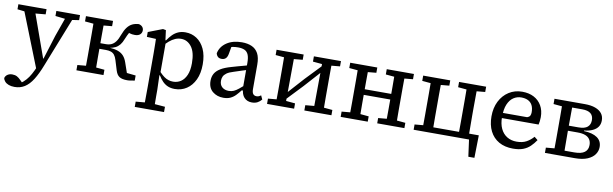

<svg xmlns="http://www.w3.org/2000/svg" viewBox="-47 -990 5486 1718"><g transform="rotate(10 2696.0 -130.5)"><path d="M108 243Q77 243 54.5 234.5Q32 226 19 211Q6 196 4 180Q9 160 27 148Q45 136 70 136Q95 136 113 145.5Q131 155 150 175L178 203L148 212L153 201Q181 182 203 157Q225 132 242.5 100Q260 68 276 31L292 -9L308 -13L388 -270L467 -492H534L338 4Q306 87 272.5 140Q239 193 199 218Q159 243 108 243ZM278 66 57 -492H159L316 -53L338 -43ZM14 -446V-492H270V-445L149 -434H117ZM359 -446V-492H574V-446L493 -434H463Z M628 0V-48L739 -58H767L874 -48V0ZM628 -444V-492H874V-444L767 -434H739ZM705 0Q705 -31 705.5 -68Q706 -105 706 -144.5Q706 -184 706 -218V-274Q706 -309 706 -348Q706 -387 705.5 -424.5Q705 -462 705 -492H798Q798 -462 797.5 -424Q797 -386 797 -346Q797 -306 797 -269V-224Q797 -187 797 -146.5Q797 -106 797.5 -68.5Q798 -31 798 0ZM983 -62 956 -150Q947 -180 934 -196Q921 -212 902 -218.5Q883 -225 856 -225H767V-276H846Q876 -276 897.5 -286Q919 -296 936 -319Q953 -342 967 -382Q983 -425 1002.5 -451Q1022 -477 1047.5 -489.5Q1073 -502 1107 -504Q1128 -499 1139.5 -486Q1151 -473 1151 -454Q1151 -432 1135 -417Q1119 -402 1087 -402Q1061 -402 1041 -408.5Q1021 -415 1000 -424L1061 -452Q1048 -435 1035 -413Q1022 -391 1005 -350Q993 -318 976.5 -297.5Q960 -277 937.5 -265.5Q915 -254 883 -249V-251Q930 -248 962 -236.5Q994 -225 1014 -202.5Q1034 -180 1046 -144L1092 -11L1027 -60L1158 -46V0Q1141 3 1123.5 6Q1106 9 1090 9Q1043 9 1019 -6.5Q995 -22 983 -62Z M1199 232V184L1313 174H1341L1465 184V232ZM1280 232Q1281 199 1281 166.5Q1281 134 1281.5 101.5Q1282 69 1282 36V-267Q1282 -293 1281.5 -315Q1281 -337 1281 -357.5Q1281 -378 1280 -400L1197 -404V-448L1327 -498L1354 -493L1366 -401L1372 -399V-87L1367 -84L1371 44Q1371 74 1371 106Q1371 138 1371.5 169Q1372 200 1372 232ZM1523 12Q1488 12 1461 1Q1434 -10 1412 -32Q1390 -54 1371 -86H1333L1338 -156Q1378 -103 1415 -76.5Q1452 -50 1497 -50Q1536 -50 1567 -70.5Q1598 -91 1616.5 -133.5Q1635 -176 1635 -242Q1635 -341 1597.5 -390.5Q1560 -440 1503 -440Q1475 -440 1449 -429Q1423 -418 1396 -395Q1369 -372 1337 -335L1333 -403H1371Q1392 -434 1414.5 -456.5Q1437 -479 1465.5 -491.5Q1494 -504 1531 -504Q1588 -504 1633.5 -474Q1679 -444 1705.5 -387Q1732 -330 1732 -248Q1732 -166 1704.5 -108Q1677 -50 1630 -19Q1583 12 1523 12Z M1964 14Q1907 14 1866.5 -19Q1826 -52 1826 -116Q1826 -153 1841.5 -181Q1857 -209 1892.5 -231Q1928 -253 1989 -270Q2018 -279 2046.5 -286.5Q2075 -294 2103.5 -302Q2132 -310 2160 -318V-277Q2124 -266 2088 -254.5Q2052 -243 2016 -231Q1975 -219 1954 -203.5Q1933 -188 1925.5 -170.5Q1918 -153 1918 -133Q1918 -96 1941 -75.5Q1964 -55 2002 -55Q2027 -55 2047 -64Q2067 -73 2090 -91.5Q2113 -110 2144 -137L2151 -80H2116Q2096 -54 2075.5 -32.5Q2055 -11 2028.5 1.5Q2002 14 1964 14ZM2223 11Q2180 11 2153.5 -17Q2127 -45 2125 -100L2123 -102V-331Q2123 -377 2112 -404Q2101 -431 2077.5 -442Q2054 -453 2018 -453Q1993 -453 1970 -449Q1947 -445 1922 -434L1962 -474L1946 -384Q1941 -354 1927 -340Q1913 -326 1890 -326Q1866 -326 1853.5 -338.5Q1841 -351 1838 -368Q1851 -430 1906 -467Q1961 -504 2044 -504Q2096 -504 2134 -487Q2172 -470 2192.5 -432.5Q2213 -395 2213 -331V-109Q2213 -78 2224 -64.5Q2235 -51 2255 -51Q2268 -51 2277.5 -55.5Q2287 -60 2295 -66L2311 -31Q2296 -12 2274.5 -0.5Q2253 11 2223 11Z M2360 0V-48L2470 -58H2498L2606 -48V0ZM2699 0V-48L2808 -58H2836L2945 -48V0ZM2437 0Q2437 -31 2437.5 -68Q2438 -105 2438 -144.5Q2438 -184 2438 -218V-274Q2438 -309 2438 -348Q2438 -387 2437.5 -424.5Q2437 -462 2437 -492H2527L2523 0ZM2504 -56 2482 -107H2497L2651 -278L2804 -438L2822 -384H2807L2655 -215ZM2779 0 2783 -492H2868Q2868 -462 2867.5 -424.5Q2867 -387 2867 -348Q2867 -309 2867 -274V-218Q2867 -184 2867 -144.5Q2867 -105 2867.5 -68Q2868 -31 2868 0ZM2360 -444V-492H2606V-444L2499 -434H2471ZM2699 -444V-492H2945V-444L2837 -434H2809Z M3106 0Q3106 -31 3106.5 -68Q3107 -105 3107 -144.5Q3107 -184 3107 -218V-274Q3107 -309 3107 -348Q3107 -387 3106.5 -424.5Q3106 -462 3106 -492H3199Q3199 -462 3198.5 -424.5Q3198 -387 3198 -348Q3198 -309 3198 -274V-238Q3198 -194 3198 -150.5Q3198 -107 3198.5 -69Q3199 -31 3199 0ZM3438 0Q3438 -31 3438.5 -69Q3439 -107 3439 -150.5Q3439 -194 3439 -238V-274Q3439 -309 3439 -348Q3439 -387 3438.5 -424.5Q3438 -462 3438 -492H3531Q3531 -462 3530.5 -424.5Q3530 -387 3530 -348Q3530 -309 3530 -274V-218Q3530 -184 3530 -144.5Q3530 -105 3530.5 -68Q3531 -31 3531 0ZM3029 0V-48L3140 -58H3168L3275 -48V0ZM3029 -444V-492H3275V-444L3168 -434H3140ZM3361 0V-48L3472 -58H3500L3608 -48V0ZM3361 -444V-492H3608V-444L3500 -434H3472ZM3168 -230V-281H3468V-230Z M3769 0Q3769 -31 3769.5 -68Q3770 -105 3770 -144.5Q3770 -184 3770 -218V-274Q3770 -309 3770 -348Q3770 -387 3769.5 -424.5Q3769 -462 3769 -492H3862Q3862 -462 3861.5 -424.5Q3861 -387 3861 -348Q3861 -309 3861 -274V-218Q3861 -184 3861 -144.5Q3861 -105 3861.5 -68Q3862 -31 3862 0ZM4095 0Q4095 -31 4095.5 -68Q4096 -105 4096 -144.5Q4096 -184 4096 -218V-274Q4096 -309 4096 -348Q4096 -387 4095.5 -424.5Q4095 -462 4095 -492H4188Q4187 -462 4187 -424.5Q4187 -387 4186.5 -348Q4186 -309 4186 -274V-218Q4186 -184 4186.5 -144.5Q4187 -105 4187 -68Q4187 -31 4188 0ZM4216 153 4190 -38 4236 0H3831V-52H4275L4271 153ZM3692 -444V-492H3938V-444L3831 -434H3803ZM4018 -444V-492H4264V-444L4157 -434H4129ZM3692 0V-48L3803 -58H3815V0Z M4596 12Q4521 12 4467.5 -18.5Q4414 -49 4385.5 -105.5Q4357 -162 4357 -239Q4357 -317 4387 -376.5Q4417 -436 4470 -470Q4523 -504 4591 -504Q4652 -504 4697 -480.5Q4742 -457 4767.5 -413Q4793 -369 4793 -308Q4793 -289 4790.5 -270.5Q4788 -252 4785 -240H4410V-287H4672Q4693 -294 4699 -307Q4705 -320 4705 -337Q4705 -376 4691.5 -401.5Q4678 -427 4652.5 -439.5Q4627 -452 4591 -452Q4553 -452 4521 -431Q4489 -410 4470 -365.5Q4451 -321 4451 -249Q4451 -188 4471.5 -144.5Q4492 -101 4529.5 -78Q4567 -55 4617 -55Q4670 -55 4705.5 -74.5Q4741 -94 4769 -126L4800 -101Q4778 -68 4751 -42Q4724 -16 4687 -2Q4650 12 4596 12Z M4885 0V-48L4996 -58L5016 -50H5143Q5206 -50 5236 -72.5Q5266 -95 5266 -138Q5266 -168 5252.5 -189Q5239 -210 5211.5 -220.5Q5184 -231 5140 -231H5024V-277H5139Q5197 -277 5222.5 -299Q5248 -321 5248 -361Q5248 -401 5223 -421.5Q5198 -442 5146 -442H5016L4996 -434L4885 -444V-492H5161Q5218 -492 5257 -477.5Q5296 -463 5316 -437Q5336 -411 5336 -374Q5336 -340 5319.5 -316Q5303 -292 5271.5 -277.5Q5240 -263 5195 -258V-253Q5274 -250 5316 -220.5Q5358 -191 5358 -136Q5358 -100 5336.5 -69Q5315 -38 5270.5 -19Q5226 0 5156 0ZM4962 0Q4962 -31 4962.5 -68Q4963 -105 4963 -144.5Q4963 -184 4963 -218V-274Q4963 -309 4963 -348Q4963 -387 4962.5 -424.5Q4962 -462 4962 -492H5055Q5054 -462 5054 -424Q5054 -386 5053.5 -345.5Q5053 -305 5053 -267V-218Q5053 -184 5053.5 -144.5Q5054 -105 5054 -68Q5054 -31 5055 0Z"/></g></svg>

Font: Source Serif 4
Style: Regular
Weight: 400
Designer: Frank Grießhammer
Foundry: Adobe Systems Incorporated
Version: Version 4.004;hotconv 1.0.116;makeotfexe 2.5.65601